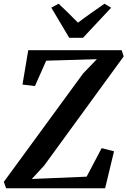

<svg xmlns="http://www.w3.org/2000/svg" viewBox="-34 -1013 685 1033"><path d="M-1 0 -13.5 -34.5 413 -617.5 487 -694.5 214.5 -686.5 154 -550 87 -558 118 -743H620.5L631.5 -709.5L203 -121.5L137 -50L432 -62.5L513 -216L579.5 -199L531.5 0ZM338.5 -809.5 242 -972 281.5 -993Q308 -968 334.2 -942.5Q360.5 -917 385.5 -891Q419.5 -917 455.5 -942.2Q491.5 -967.5 528 -993L564 -971.5L412.5 -809.5Z"/></svg>

Font: Merriweather 48pt SemiBold
Style: Italic
Weight: 600
Italic angle: -7.8°
Designer: Eben Sorkin
Foundry: Eben Sorkin
Version: Version 2.101